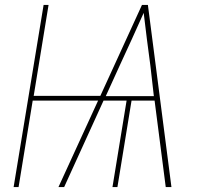

<svg xmlns="http://www.w3.org/2000/svg" viewBox="-20 -755 840 775"><path d="M35 0 156 -735H176L116 -368H385L553 -735H577L672 0H649L604 -349H511L454 0H434L491 -349H398L239 0H216L376 -349H112L55 0ZM601 -367 587 -490Q580 -543 573 -596.5Q566 -650 560 -703Q536 -650 512 -596.5Q488 -543 463 -490L407 -367Z"/></svg>

Font: Iosevka Aile Thin Oblique
Style: Regular
Weight: 100
Italic angle: -9°
Designer: Belleve Invis
Foundry: Belleve Invis
Version: Version 31.1.0; ttfautohint (v1.8.4)